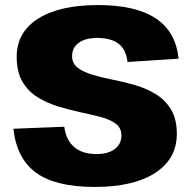

<svg xmlns="http://www.w3.org/2000/svg" viewBox="-20 -731 759 759"><path d="M354 8Q201 8 123.5 -47.5Q46 -103 33 -222L234 -230Q241 -177 273.5 -149.5Q306 -122 361 -122Q408 -122 434 -142Q460 -162 460 -196Q460 -225 437.5 -242Q415 -259 378 -268.5Q341 -278 297 -287.5Q253 -297 209 -310.5Q165 -324 128 -347Q91 -370 68.5 -408.5Q46 -447 46 -506Q46 -604 131 -657.5Q216 -711 367 -711Q516 -711 595.5 -658.5Q675 -606 686 -499L484 -486Q479 -534 449.5 -557.5Q420 -581 363 -581Q318 -581 291.5 -562Q265 -543 265 -509Q265 -480 287.5 -463Q310 -446 347 -435Q384 -424 428 -415.5Q472 -407 516 -394Q560 -381 597 -358Q634 -335 656.5 -297.5Q679 -260 679 -202Q679 -103 593.5 -47.5Q508 8 354 8Z"/></svg>

Font: Pathway Extreme 28pt ExtraBold
Style: Regular
Weight: 800
Designer: Eduardo Rodriguez Tunni
Foundry: Eduardo Rodriguez Tunni
Version: Version 1.001;gftools[0.9.26]